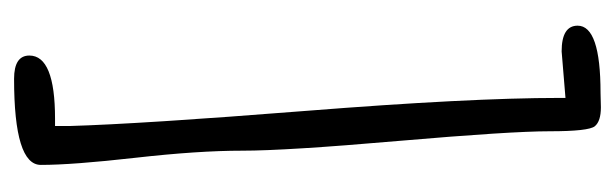

<svg xmlns="http://www.w3.org/2000/svg" viewBox="-318 -494 865 270"><g transform="rotate(90 115.0 -358.5)"><path d="M109.9 -770 130.4 -770.5Q149.9 -770.5 157 -762Q164.1 -753.4 164.1 -698.5Q164.1 -643.6 177.7 -485.8Q191.4 -328.1 191.4 -266.1Q191.4 -204.1 201.4 -115.7Q211.4 -27.3 211.4 17.1Q211.4 54.7 90.3 54.7Q57.6 54.7 57.6 33.2Q57.6 -2.9 146.5 -2.9H156.7V-23.4Q153.8 -123 135.5 -354.7Q117.2 -586.4 117.2 -711.9V-720.7L51.8 -715.3Q15.6 -715.3 15.6 -737.8Q15.6 -770 109.9 -770Z"/></g></svg>

Font: Amatic
Style: Bold
Weight: 700
Width: 3
Version: Version 2.000; ttfautohint (v0.92-dirty) -l 8 -r 50 -G 50 -x